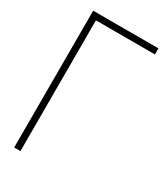

<svg xmlns="http://www.w3.org/2000/svg" viewBox="-177 -775 734 851"><g transform="rotate(30 190.0 -350.0)"><path d="M41 0H73V-669H375V-700H41Z"/></g></svg>

Font: Advent Pro ExtraLight
Style: Regular
Weight: 250
Version: Version 3.000